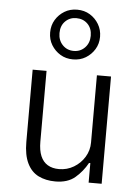

<svg xmlns="http://www.w3.org/2000/svg" viewBox="-55 -829 643 881"><g transform="rotate(5 266.0 -389.0)"><path d="M233 8Q189 8 155.5 -8.5Q122 -25 103.5 -63Q85 -101 85 -161V-494H149V-168Q149 -128 160 -102Q171 -76 192.5 -63Q214 -50 245 -50Q282 -50 313 -68.5Q344 -87 362.5 -117.5Q381 -148 381 -184V-494H446V0H386V-90H380Q358 -50 324 -21Q290 8 233 8ZM265 -557Q232 -557 206.5 -572.5Q181 -588 165.5 -613.5Q150 -639 150 -671Q150 -704 165.5 -729.5Q181 -755 206.5 -770.5Q232 -786 265 -786Q298 -786 323.5 -770.5Q349 -755 364.5 -729Q380 -703 380 -671Q380 -639 364.5 -613.5Q349 -588 323.5 -572.5Q298 -557 265 -557ZM265 -596Q296 -596 316.5 -617.5Q337 -639 337 -672Q337 -706 316.5 -726.5Q296 -747 264 -747Q234 -747 213.5 -726.5Q193 -706 193 -672Q193 -639 213.5 -617.5Q234 -596 265 -596Z"/></g></svg>

Font: Nunito Sans 7pt Condensed Light
Style: Regular
Weight: 300
Width: 3
Designer: Vernon Adams
Foundry: Vernon Adams
Version: Version 3.101;gftools[0.9.27]